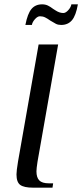

<svg xmlns="http://www.w3.org/2000/svg" viewBox="-20 -865 379 885"><path d="M56 -61Q56 -78 63 -120L158 -660H248L153 -120Q148 -88 148 -75Q148 -47 161 -33.5Q174 -20 205 -20H225L222 0H132Q91 0 73.5 -12.5Q56 -25 56 -61ZM174 -845Q189 -845 200.5 -839.5Q212 -834 225 -824Q227 -823 236 -817Q245 -811 254 -808Q263 -805 272 -805Q283 -805 295 -818.5Q307 -832 309 -845H339Q330 -793 311.5 -771.5Q293 -750 262 -750Q248 -750 238 -755Q228 -760 212 -770Q198 -780 187.5 -785Q177 -790 164 -790Q153 -790 141 -776.5Q129 -763 127 -750H97Q107 -802 125 -823.5Q143 -845 174 -845Z"/></svg>

Font: Philosopher
Style: Italic
Weight: 400
Italic angle: -10°
Designer: Jovanny Lemonad
Foundry: Jovanny Lemonad
Version: Version 2.000